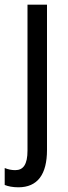

<svg xmlns="http://www.w3.org/2000/svg" viewBox="-46 -557 291 817"><path d="M32 240C114 240 154 185 154 81V-537H71V84C71 143 53 167 19 167C3 167 -11 164 -26 158V230C-12 236 9 240 32 240Z"/></svg>

Font: Noto Sans Devanagari UI Condensed
Style: Regular
Weight: 400
Width: 3
Designer: Jelle Bosma - Monotype Design Team
Foundry: Monotype Imaging Inc.
Version: Version 2.004